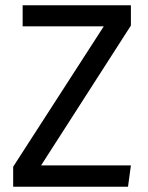

<svg xmlns="http://www.w3.org/2000/svg" viewBox="-20 -709 562 729"><path d="M477 -689H66V-609H374L30 -76V0H466L477 -81H136L477 -612Z"/></svg>

Font: FSans
Style: Regular
Weight: 400
Designer: Carrois Corporate & Edenspiekermann AG
Foundry: Carrois Corporate GbR & Edenspiekermann AG
Version: Version 4.106;PS 004.106;hotconv 1.0.70;makeotf.lib2.5.58329